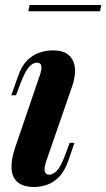

<svg xmlns="http://www.w3.org/2000/svg" viewBox="-20 -732 424 766"><path d="M384 -712 379 -687H93L98 -712ZM139 -432Q156 -482 128 -482Q110 -482 95 -464Q80 -446 63 -403L44 -352H25L52 -428Q66 -468 87.5 -490Q109 -512 136 -521.5Q163 -531 191 -531Q227 -531 246.5 -518Q266 -505 273.5 -484.5Q281 -464 279 -439.5Q277 -415 269 -391L163 -85Q155 -58 159 -46.5Q163 -35 177 -35Q190 -35 206 -50Q222 -65 240 -114L258 -162H277L252 -89Q237 -48 215.5 -26Q194 -4 168 5Q142 14 117 14Q73 14 50.5 -5Q28 -24 26 -60Q24 -96 41 -145Z"/></svg>

Font: Playfair Display
Style: Bold Italic
Weight: 700
Italic angle: -14°
Designer: Claus Eggers Sørensen
Foundry: Claus Eggers Sørensen
Version: Version 1.203